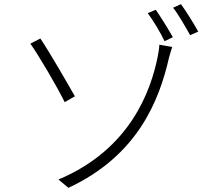

<svg xmlns="http://www.w3.org/2000/svg" viewBox="-20 -866 1040 923"><path d="M261 -3 309 37C641 -118 745 -381 792 -587C795 -596 801 -621 808 -640L746 -651C746 -637 741 -608 738 -593C706 -434 609 -149 261 -3ZM174 -681 126 -656C164 -603 252 -454 291 -375L340 -403C305 -465 216 -619 174 -681ZM729 -819 690 -803C715 -770 752 -709 771 -668L811 -687C790 -725 751 -787 729 -819ZM850 -846 812 -829C838 -796 871 -738 894 -697L933 -714C911 -754 874 -813 850 -846Z"/></svg>

Font: Noto Sans CJK SC Light
Style: Regular
Weight: 300
Designer: Ryoko NISHIZUKA 西塚涼子 (kana, bopomofo & ideographs); Paul D. Hunt (Latin, Greek & Cyrillic); Sandoll Communications 산돌커뮤니
Foundry: Adobe
Version: Version 2.004;hotconv 1.0.118;makeotfexe 2.5.65603